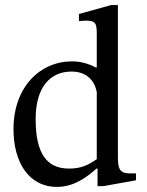

<svg xmlns="http://www.w3.org/2000/svg" viewBox="-20 -726 579 754"><path d="M204 8C270 8 321 -30 359 -64H363V5H386L514 -18V-45H493C456 -45 443 -55 443 -107V-706H416L290 -671V-643C290 -643 307 -645 316 -645C355 -645 360 -636 360 -592V-461H356C326 -477 295 -485 263 -485C137 -485 33 -384 33 -219C33 -91 91 8 204 8ZM251 -64C166 -64 120 -120 120 -258C120 -384 177 -445 261 -445C323 -445 352 -406 360 -365V-101C325 -77 298 -64 251 -64Z"/></svg>

Font: STIX Two Text
Style: Regular
Weight: 400
Designer: Ross Mills, John Hudson & Paul Hanslow, Tiro Typeworks Ltd; with prior portions MicroPress Inc., and Coen Hoffman.
Foundry: Tiro Typeworks Ltd
Version: Version 2.13 b171